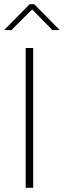

<svg xmlns="http://www.w3.org/2000/svg" viewBox="-55 -900 306 920"><path d="M68 -670V0H104V-670ZM-35 -756H0L99 -855L196 -756H231L109 -880H87Z"/></svg>

Font: LT Wave Alt Thin
Style: Regular
Weight: 100
Designer: Daniel Lyons
Version: Version 2.5 (Glyphs App)